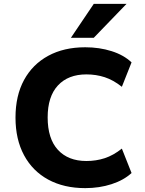

<svg xmlns="http://www.w3.org/2000/svg" viewBox="-20 -960 746 991"><path d="M420 11Q310 11 229 -33Q148 -77 104 -159Q60 -241 60 -353Q60 -466 104 -547Q148 -628 229 -672Q310 -716 420 -716Q493 -716 556 -696Q619 -676 659 -638L609 -512Q565 -547 520.5 -561.5Q476 -576 426 -576Q332 -576 279 -519Q226 -462 226 -354Q226 -244 279 -186.5Q332 -129 426 -129Q476 -129 520.5 -143.5Q565 -158 609 -193L659 -67Q619 -30 556 -9.5Q493 11 420 11ZM346 -765 464 -940H633L464 -765Z"/></svg>

Font: Nunito Sans 9pt ExtraBold
Style: Regular
Weight: 800
Version: Version 3.101;gftools[0.9.27]